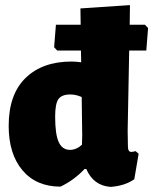

<svg xmlns="http://www.w3.org/2000/svg" viewBox="-20 -722 600 752"><path d="M548 -625 560 -612 553 -524H486L480 -210L481 -149Q481 -127 494 -127Q500 -127 511 -130L523 -120L506 -20Q469 6 413 10Q346 5 318 -60H311Q271 -17 217 9Q122 9 68 -55Q14 -119 14 -229Q14 -352 80 -416.5Q146 -481 261 -481Q276 -481 298 -478L297 -524H204L192 -537L199 -625H296L295 -689L489 -702L488 -625ZM255 -352Q222 -352 209 -334Q196 -316 196 -265Q196 -196 210 -165.5Q224 -135 254 -135Q279 -135 301 -155L302 -191L300 -342Q277 -352 255 -352Z"/></svg>

Font: Alegreya Sans SC Black
Style: Regular
Weight: 900
Designer: Juan Pablo del Peral
Foundry: Huerta Tipografica
Version: Version 2.007